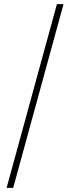

<svg xmlns="http://www.w3.org/2000/svg" viewBox="-20 -760 370 931"><path d="M12 151 256 -740H288L44 151Z"/></svg>

Font: IBM Plex Sans Hebrew ExtLt
Style: Regular
Weight: 200
Designer: Mike Abbink, Paul van der Laan, Pieter van Rosmalen, Yanek Iontef
Foundry: Bold Monday
Version: Version 1.3